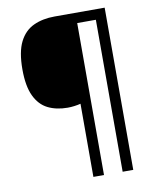

<svg xmlns="http://www.w3.org/2000/svg" viewBox="-95 -833 845 1034"><g transform="rotate(-10 327.5 -316.5)"><path d="M549 127H491V-704H389V127H331V-273Q316 -269 296.5 -266.5Q277 -264 260 -264Q198 -264 152 -287Q106 -310 80.5 -364Q55 -418 55 -509Q55 -605 82.5 -659.5Q110 -714 160 -737Q210 -760 275 -760H549Z"/></g></svg>

Font: Noto Sans Imperial Aramaic
Style: Regular
Weight: 400
Designer: Monotype Design Team
Foundry: Monotype Imaging Inc.
Version: Version 2.001; ttfautohint (v1.8.4.7-5d5b)